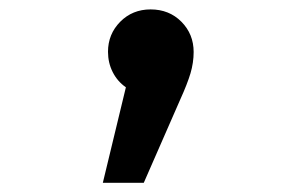

<svg xmlns="http://www.w3.org/2000/svg" viewBox="-20 -200 640 408"><path d="M300 -180Q339.5 -180 365.5 -153.8Q391.5 -127.5 391.5 -89.5Q391.5 -67 384.8 -44.2Q378 -21.5 363 11.5L285.5 188.5H198.5L247.5 -14.5Q229.5 -27 219.5 -46.8Q209.5 -66.5 209.5 -90Q209.5 -127.5 235.5 -153.8Q261.5 -180 300 -180Z"/></svg>

Font: Fira Code Light Medium
Style: Regular
Weight: 500
Monospace: yes
Version: Version 5.002